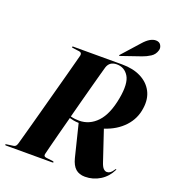

<svg xmlns="http://www.w3.org/2000/svg" viewBox="-178 -1025 1033 1159"><g transform="rotate(20 339.0 -446.0)"><path d="M664 -88.5Q640.5 -40 596.8 -13Q553 14 501 14Q464 14 441 -6Q418 -26 406.5 -70.5L355 -278.5Q336 -279 321.2 -281.8Q306.5 -284.5 295 -288Q279 -228 265 -174.8Q251 -121.5 241.5 -83.8Q232 -46 229 -33.5Q224.5 -16.5 243 -14L285.5 -9Q293.5 -7.5 293.5 -4Q293.5 0 286.5 0H-10.5Q-16.5 0 -16.5 -3.5Q-16.5 -7.5 -10 -8L33 -14Q42.5 -15 47.5 -21.2Q52.5 -27.5 55.5 -37.5Q59 -49.5 69.2 -86.8Q79.5 -124 94 -177Q108.5 -230 125 -291.2Q141.5 -352.5 158 -413.5Q174.5 -474.5 188.8 -527.2Q203 -580 212.5 -616.2Q222 -652.5 225 -663.5Q229 -683.5 209.5 -686L167.5 -691.5Q161 -692 161 -696Q161 -700 167 -700H481.5Q552 -700 602.2 -674.5Q652.5 -649 676.5 -603Q700.5 -557 691.5 -495.5Q682.5 -426 634.8 -374.5Q587 -323 510 -298L574 -107Q583 -79 593.5 -68.5Q604 -58 616 -58Q627 -58 637 -65Q647 -72 658 -89.5Q661 -94.5 663.5 -93.5Q666 -92.5 664 -88.5ZM391.5 -648Q388 -636 378.5 -601.5Q369 -567 355.8 -518Q342.5 -469 327.5 -412.5Q312.5 -356 297.5 -299Q312 -295 325.8 -293.5Q339.5 -292 352 -292Q419.5 -292 468 -343.8Q516.5 -395.5 536 -503.5Q554 -603 527.5 -646.2Q501 -689.5 451 -689.5Q405 -689.5 391.5 -648ZM545.5 -859Q587 -906.5 624.5 -906Q647 -905.5 656.2 -889.2Q665.5 -873 661 -857Q653 -827.5 628.5 -811.8Q604 -796 577.5 -787L451 -743.5Q446.5 -742 445 -744.5Q444.5 -747 448 -750Z"/></g></svg>

Font: Fraunces 144pt S000
Style: Bold Italic
Weight: 700
Italic angle: -16°
Version: Version 1.000; ttfautohint (v1.8.3)